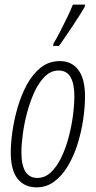

<svg xmlns="http://www.w3.org/2000/svg" viewBox="-20 -806 417 836"><path d="M139.2 9.8Q86.9 9.8 56.9 -27.3Q26.9 -64.5 26.9 -142.6Q26.9 -180.7 33.9 -231.9Q41 -283.2 56.4 -336.9Q71.8 -390.6 96.7 -436.8Q121.6 -482.9 157.2 -511.5Q192.9 -540 240.7 -540Q292 -540 321 -501.7Q350.1 -463.4 350.1 -385.7Q350.1 -338.4 342 -284.4Q334 -230.5 317.6 -178.5Q301.3 -126.5 276.1 -84Q251 -41.5 216.8 -15.9Q182.6 9.8 139.2 9.8ZM142.6 -31.2Q175.3 -31.2 201.2 -55.4Q227.1 -79.6 246.3 -119.1Q265.6 -158.7 278.3 -206.1Q291 -253.4 297.4 -300.8Q303.7 -348.1 303.7 -386.7Q303.7 -499 235.8 -499Q201.7 -499 175.3 -472.9Q148.9 -446.8 129.6 -404.8Q110.4 -362.8 97.7 -314.5Q85 -266.1 79.1 -220.5Q73.2 -174.8 73.2 -142.6Q73.2 -31.2 142.6 -31.2ZM210.9 -606 212.9 -616.2Q225.6 -637.2 241.9 -668.7Q258.3 -700.2 273.4 -731.9Q288.6 -763.7 297.4 -786.1H350.6L348.6 -775.9Q342.3 -764.2 327.6 -741Q313 -717.8 295.2 -691.2Q277.3 -664.6 261.5 -641.4Q245.6 -618.2 236.8 -606Z"/></svg>

Font: Open Sans Condensed Light
Style: Italic
Weight: 300
Width: 3
Italic angle: -12°
Designer: Monotype Design Team
Foundry: Monotype Imaging Inc.
Version: Version 3.000; ttfautohint (v1.8.4)